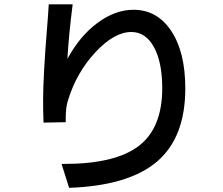

<svg xmlns="http://www.w3.org/2000/svg" viewBox="-20 -815 1040 894"><path d="M207 -794.9H318.4Q299.8 -649.4 293.9 -541Q351.6 -647.5 434.1 -708.5Q516.6 -769.5 601.6 -769.5Q711.9 -769.5 777.3 -670.9Q842.8 -572.3 842.8 -403.3Q842.8 -174.8 710.9 -62.5Q579.1 49.8 301.8 59.6L266.6 -51.8H279.3Q516.6 -51.8 626 -135.3Q735.4 -218.8 735.4 -404.3Q735.4 -525.4 696.8 -595.7Q658.2 -666 591.8 -666Q511.7 -666 423.8 -571.3Q335.9 -476.6 296.9 -348.6Q286.1 -316.4 286.1 -267.6V-246.1L182.6 -244.1Q180.7 -300.8 180.7 -351.6Q180.7 -402.3 185.5 -490.2Q190.4 -578.1 197.8 -668Q205.1 -757.8 207 -794.9Z"/></svg>

Font: GenEi M Gothic v2 Medium
Style: Regular
Weight: 500
Version: Version 2.0